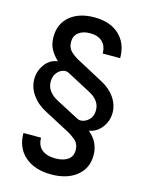

<svg xmlns="http://www.w3.org/2000/svg" viewBox="-130 -817 798 1043"><g transform="rotate(15 269.0 -295.5)"><path d="M261.7 147.5Q168.5 147.5 113.5 99.6Q58.6 51.8 58.6 -31.2H157.7Q157.7 12.7 185.1 35.2Q212.4 57.6 261.7 57.6Q305.2 57.6 331.1 39.6Q356.9 21.5 356.9 -13.7Q356.9 -49.3 332.8 -69.8Q308.6 -90.3 282.2 -103.5L147.5 -174.8Q97.7 -200.2 68.6 -241.5Q39.6 -282.7 39.6 -329.6Q39.6 -375 66.9 -412.6Q94.2 -450.2 138.2 -455.6V-456.1Q112.3 -481 96.7 -509Q81.1 -537.1 81.1 -578.1Q81.1 -651.9 132.3 -694.8Q183.6 -737.8 268.6 -737.8Q358.4 -737.8 409.7 -690.2Q460.9 -642.6 460.9 -559.6H362.8Q362.8 -601.1 338.4 -624.8Q314 -648.4 269 -648.4Q228 -648.4 204.1 -629.2Q180.2 -609.9 180.2 -576.7Q180.2 -541.5 204.6 -520.3Q229 -499 257.3 -485.4L391.6 -413.6Q441.4 -388.2 469.7 -347.9Q498 -307.6 498 -262.2Q498 -215.3 469.5 -178.5Q440.9 -141.6 398.4 -135.3V-134.8Q458 -86.9 458 -11.7Q458 61 404.3 104.2Q350.6 147.5 261.7 147.5ZM321.8 -181.6Q335.9 -173.8 355.7 -179.4Q375.5 -185.1 391.1 -202.6Q406.7 -220.2 407.2 -249.5Q409.2 -307.1 342.8 -340.8L210.9 -410.6Q196.3 -418.5 177.5 -412.6Q158.7 -406.7 144.5 -388.7Q130.4 -370.6 129.4 -341.8Q127 -283.7 195.8 -247.6Z"/></g></svg>

Font: Inter Display Medium
Style: Regular
Weight: 500
Designer: Rasmus Andersson
Foundry: rsms
Version: Version 4.001;git-9221beed3